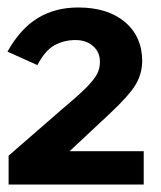

<svg xmlns="http://www.w3.org/2000/svg" viewBox="-20 -877 430 513"><path d="M3 -461 149 -588Q192 -624 212 -644.5Q232 -665 239.5 -679.5Q247 -694 247 -712Q247 -738 228.5 -754Q210 -770 182 -770Q151 -770 125.5 -756Q100 -742 80 -703L0 -739Q34 -800 80.5 -828.5Q127 -857 189 -857Q268 -857 314 -818Q360 -779 360 -713Q359 -677 341 -648.5Q323 -620 276 -576L166 -473H364V-384H3Z"/></svg>

Font: Morrison
Style: Bold
Weight: 700
Designer: Pablo Impallari, Rodrigo Fuenzalida (Modified by Dan O. Williams)
Version: Version 0.03;June 6, 2019;FontCreator 11.5.0.2425 64-bit; tt